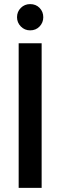

<svg xmlns="http://www.w3.org/2000/svg" viewBox="-20 -916 295 936"><path d="M71 0V-705H183V0ZM127 -768Q100 -768 81.5 -787Q63 -806 63 -832Q63 -859 81.5 -877.5Q100 -896 127 -896Q155 -896 173 -877.5Q191 -859 191 -832Q191 -806 173 -787Q155 -768 127 -768Z"/></svg>

Font: TikTok Sans 24pt Medium
Style: Regular
Weight: 500
Version: Version 4.000